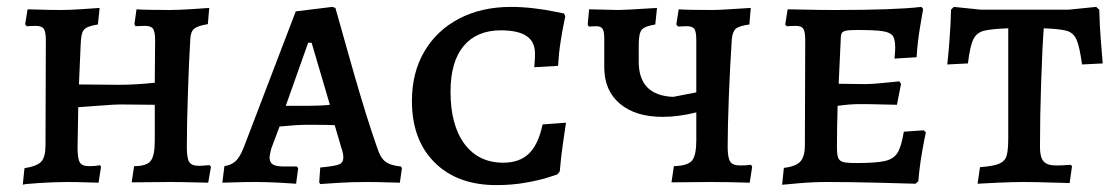

<svg xmlns="http://www.w3.org/2000/svg" viewBox="-20 -528 3235 557"><path d="M51 -40Q88 -46 100 -59.5Q112 -73 112 -106L113 -411Q113 -436 107 -444.5Q101 -453 83 -453L57 -452L53 -458L60 -501Q70 -501 98.5 -500Q127 -499 156 -499Q181 -499 219 -501.5Q257 -504 269 -505L264 -457Q241 -453 231.5 -448Q222 -443 218.5 -432.5Q215 -422 214 -398L209 -283L325 -282Q372 -282 429 -288L430 -411Q430 -436 424 -444.5Q418 -453 400 -453L373 -452L370 -458L376 -501Q387 -500 415.5 -499.5Q444 -499 473 -499Q497 -499 536 -501.5Q575 -504 587 -505L583 -458Q553 -453 543 -444.5Q533 -436 532 -414Q528 -346 525 -253.5Q522 -161 522 -100Q522 -69 529 -58Q536 -47 556 -47Q567 -47 576 -48Q585 -49 588 -49L592 -44L584 2Q573 2 540.5 1Q508 0 471 0L362 1L369 -46Q405 -46 417 -61Q429 -76 429 -120V-224L329 -225Q314 -225 268.5 -221.5Q223 -218 207 -217L205 -100Q205 -68 211.5 -57Q218 -46 238 -46Q250 -46 258.5 -47Q267 -48 270 -49L273 -44L266 2Q256 2 229 1Q202 0 175 0Q139 0 93 3Q47 6 46 8Z M906 1 909 -42Q951 -46 963.5 -51Q976 -56 976 -71Q976 -84 970 -100L951 -165Q930 -166 872 -166Q841 -166 791 -161L767 -97Q762 -77 762 -72Q762 -57 771.5 -51Q781 -45 804 -45H841L845 -40L839 5Q828 4 791 2Q754 0 721 0Q688 0 661 1Q634 2 625 2L631 -46Q651 -49 663.5 -60.5Q676 -72 687 -100L838 -495L944 -508L953 -505Q965 -461 1004 -324.5Q1043 -188 1074 -100Q1083 -71 1097.5 -59.5Q1112 -48 1143 -45L1146 -40L1140 2Q1130 2 1101.5 1Q1073 0 1043 0Q1001 0 960.5 2.5Q920 5 909 6ZM871 -221Q910 -221 937 -224L884 -404H874L809 -221Z M1175 -235Q1175 -317 1211 -378.5Q1247 -440 1312 -474Q1377 -508 1463 -508Q1494 -508 1528 -504Q1562 -500 1585.5 -495Q1609 -490 1616 -489L1620 -481Q1619 -476 1615 -456.5Q1611 -437 1606 -405Q1601 -373 1599 -337L1530 -333Q1530 -336 1531 -347Q1532 -358 1532 -373Q1532 -407 1507.5 -423.5Q1483 -440 1433 -440Q1363 -440 1325 -394.5Q1287 -349 1287 -262Q1287 -165 1327.5 -110.5Q1368 -56 1440 -56Q1487 -56 1514.5 -82.5Q1542 -109 1554 -167L1622 -172Q1620 -159 1613.5 -114.5Q1607 -70 1604 -31L1597 -22Q1591 -20 1567.5 -12.5Q1544 -5 1504.5 2Q1465 9 1420 9Q1307 9 1241 -56.5Q1175 -122 1175 -235Z M2162 -44 2155 2Q2093 0 2041 0L1928 1L1935 -46Q1975 -47 1987.5 -62Q2000 -77 2000 -121V-202Q1949 -189 1902 -189Q1824 -189 1778.5 -227Q1733 -265 1733 -333V-416Q1733 -437 1728 -444.5Q1723 -452 1709 -452L1688 -451L1685 -457L1689 -501L1776 -499Q1792 -499 1886 -505L1881 -457Q1850 -452 1841.5 -441.5Q1833 -431 1833 -398V-351Q1832 -251 1933 -247L2000 -260V-411Q2000 -436 1994.5 -444Q1989 -452 1972 -452L1947 -451L1942 -457L1949 -501Q1973 -499 2044 -499Q2070 -499 2158 -505L2154 -457Q2124 -453 2114.5 -444.5Q2105 -436 2103 -414Q2098 -341 2094.5 -250.5Q2091 -160 2091 -102Q2091 -70 2098.5 -59Q2106 -48 2127 -48Q2145 -48 2159 -50Z M2254 -41Q2289 -45 2302 -59.5Q2315 -74 2315 -108L2316 -411Q2316 -436 2310.5 -444.5Q2305 -453 2288 -453L2262 -452L2258 -457L2265 -501Q2279 -501 2318.5 -500Q2358 -499 2404 -499Q2577 -499 2653 -508L2658 -502Q2656 -490 2649 -449Q2642 -408 2639 -362L2575 -358Q2575 -361 2576 -370.5Q2577 -380 2577 -390Q2577 -414 2570 -424Q2563 -434 2541 -437.5Q2519 -441 2467 -441Q2444 -441 2434.5 -439Q2425 -437 2422 -432Q2419 -427 2419 -414L2413 -285L2491 -284Q2509 -284 2543.5 -287.5Q2578 -291 2589 -292L2594 -285L2582 -224Q2571 -224 2539.5 -225Q2508 -226 2473 -226Q2447 -226 2410 -221Q2408 -157 2408 -102Q2408 -80 2411.5 -70.5Q2415 -61 2426 -58Q2437 -55 2464 -55Q2522 -55 2547.5 -61Q2573 -67 2584 -85Q2595 -103 2602 -146L2660 -150L2666 -144Q2663 -132 2655.5 -90Q2648 -48 2644 -2L2636 5Q2610 4 2525.5 2Q2441 0 2382 0Q2338 0 2299 3.5Q2260 7 2249 8Z M2823 -43Q2862 -46 2878.5 -53Q2895 -60 2900 -75.5Q2905 -91 2905 -128V-446Q2854 -444 2833.5 -438.5Q2813 -433 2803.5 -413.5Q2794 -394 2788 -344L2728 -341Q2730 -355 2734 -404.5Q2738 -454 2739 -500L2747 -508L2825 -500H3081L3160 -508L3169 -500Q3170 -453 3174 -405.5Q3178 -358 3179 -344L3119 -341Q3112 -393 3103 -413Q3094 -433 3075 -438.5Q3056 -444 3008 -446Q3004 -395 3000.5 -292.5Q2997 -190 2997 -101Q2997 -72 3007.5 -60Q3018 -48 3043 -48Q3060 -48 3071.5 -49Q3083 -50 3086 -50L3090 -46L3083 3Q3068 3 3027 1.5Q2986 0 2947 0Q2919 0 2874.5 2Q2830 4 2816 5Z"/></svg>

Font: Alegreya SC Medium
Style: Regular
Weight: 500
Designer: Juan Pablo del Peral
Foundry: Huerta Tipografica
Version: Version 2.007; ttfautohint (v1.6)